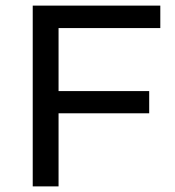

<svg xmlns="http://www.w3.org/2000/svg" viewBox="-20 -664 624 684"><path d="M188.6 -564H551.1V-644H96.6V0H188.6V-260.4H511.5V-339.5H188.6Z"/></svg>

Font: Montserrat Ace
Style: Regular
Weight: 500
Designer: Julieta Ulanovsky
Foundry: Julieta Ulanovsky
Version: Version 1